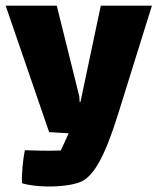

<svg xmlns="http://www.w3.org/2000/svg" viewBox="-21 -480 558 680"><path d="M336 -460 264 -119H261L260 -138L180 -460H-1L153 -12L222 -8C214 11 204 33 194 53C145 55 97 53 67 52C61 81 55 135 57 169C121 188 241 183 278 157C311 134 347 85 397 -75L517 -460Z"/></svg>

Font: FilmFarsi_V5 Display
Style: Regular
Weight: 400
Designer: Borna Izadpanah
Foundry: Borna Izadpanah
Version: Version 1.000;PS 001.000;hotconv 1.0.88;makeotf.lib2.5.64775